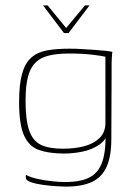

<svg xmlns="http://www.w3.org/2000/svg" viewBox="-20 -583 502 714"><path d="M140 -563H157L226 -479L296 -563H313L235 -460H218ZM224 111Q214 111 190 109.5Q166 108 140 104.5Q114 101 95 94.5Q76 88 76 78Q76 76 76 72.5Q76 69 76 67Q92 76 118.5 82Q145 88 173.5 91Q202 94 222 94Q281 94 314.5 76Q348 58 361.5 15.5Q375 -27 372 -98L386 -99Q376 -63 348.5 -44.5Q321 -26 286 -19Q251 -12 219 -12Q163 -12 125.5 -25Q88 -38 69.5 -79Q51 -120 51 -203Q51 -269 62 -308.5Q73 -348 96 -368.5Q119 -389 154.5 -395.5Q190 -402 239 -402Q260 -402 284.5 -400.5Q309 -399 332.5 -397.5Q356 -396 373.5 -394Q391 -392 398 -390Q397 -386 396 -371Q395 -356 395 -337Q395 -318 395 -302L394 -66Q394 -3 377 36Q360 75 323 93Q286 111 224 111ZM213 -30Q259 -30 294 -39.5Q329 -49 350 -69.5Q371 -90 372 -123V-372Q361 -375 324 -379.5Q287 -384 236 -384Q176 -384 141 -369.5Q106 -355 90.5 -317Q75 -279 75 -209Q75 -137 88.5 -98Q102 -59 132 -44.5Q162 -30 213 -30Z"/></svg>

Font: Genos Thin Thin
Style: Regular
Weight: 250
Version: Version 1.010